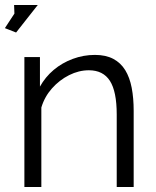

<svg xmlns="http://www.w3.org/2000/svg" viewBox="-23 -750 626 770"><path d="M513.1 0H445.1V-291.1Q445.1 -382.9 417.9 -425.6Q390.6 -468.2 333.3 -468.2Q293.2 -468.2 254.1 -448.6Q215.1 -429 185.4 -395.5Q155.7 -362.1 142.8 -318.8V0H74.8V-521.1H137.2V-402.6Q158.5 -441.1 192.3 -469.6Q226.2 -498.1 269 -513.9Q311.7 -529.8 357.7 -529.8Q401.2 -529.8 431.3 -513.9Q461.3 -498 479.3 -468.6Q497.2 -439.3 505.2 -397.8Q513.1 -356.4 513.1 -305.2ZM128.5 -730 41.5 -619.6 -3.4 -637.2 34.8 -695.5 33.5 -730Z"/></svg>

Font: Raleway Thin
Style: Regular
Weight: 100
Designer: Matt McInerney, Pablo Impallari, Rodrigo Fuenzalida
Foundry: Matt McInerney, Pablo Impallari, Rodrigo Fuenzalida
Version: Version 4.026